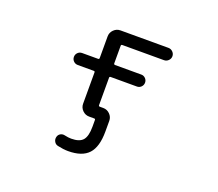

<svg xmlns="http://www.w3.org/2000/svg" viewBox="-124 -721 1249 1102"><g transform="rotate(20 500.0 -170.0)"><path d="M472.7 28.3V-13.7Q472.7 -20.5 465.8 -20.5H459H434.6Q411.1 -20.5 394 -37.6Q377 -54.7 377 -78.1V-269.5Q377 -276.4 370.1 -276.4H272.5Q256.8 -276.4 246.1 -287.1Q235.4 -297.9 235.4 -313Q235.4 -328.1 246.1 -338.9Q256.8 -349.6 272.5 -349.6H370.1Q377 -349.6 377 -357.4V-489.3Q377 -512.7 394 -529.8Q411.1 -546.9 434.6 -546.9H727.5Q743.2 -546.9 754.4 -535.6Q765.6 -524.4 765.6 -509.3Q765.6 -494.1 754.4 -482.9Q743.2 -471.7 727.5 -471.7H473.6Q465.8 -471.7 465.8 -464.8V-357.4Q465.8 -349.6 473.6 -349.6H633.8Q648.4 -349.6 659.2 -338.9Q669.9 -328.1 669.9 -313Q669.9 -297.9 659.2 -287.1Q648.4 -276.4 633.8 -276.4H473.6Q465.8 -276.4 465.8 -269.5V-101.6Q465.8 -94.7 473.6 -94.7H494.1Q517.6 -94.7 534.7 -77.6Q551.8 -60.5 551.8 -37.1V28.3Q551.8 122.1 512.7 164.6Q473.6 207 388.7 207Q359.4 207 325.2 199.2Q309.6 196.3 301.8 182.6Q293.9 168.9 297.9 153.3Q301.8 138.7 314.5 131.8Q327.1 125 341.8 128.9Q363.3 133.8 380.9 133.8Q431.6 133.8 452.1 109.9Q472.7 85.9 472.7 28.3Z"/></g></svg>

Font: Rounded Mgen+ 1mn regular
Style: Regular
Weight: 400
Designer: [Source Han Sans]
Ryoko NISHIZUKA  (kana & ideographs); Paul D. Hunt (Latin, Greek & Cyrillic); Wenlong ZHANG  (bopomofo
Version: Version 1.059.20150602